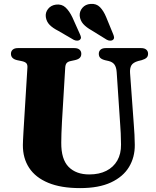

<svg xmlns="http://www.w3.org/2000/svg" viewBox="-20 -947 800 986"><path d="M597.4 -304.8 579.2 -576.7Q577.5 -601.5 568 -615.1Q558.5 -628.6 538.2 -633.6L519.4 -637.9Q501.7 -642.6 494.5 -650.3Q487.4 -658 487.4 -670.9Q487.4 -684 496.5 -692Q505.7 -700 522.2 -700H705.2Q722.2 -700 731.3 -692Q740.4 -684 740.4 -670.9Q740.4 -657.9 732.6 -650.6Q724.8 -643.2 708 -638.2L690.1 -633.8Q663.3 -626.2 654.7 -611.4Q646.2 -596.5 647.9 -572.2L667.2 -306.2Q669.4 -280.2 670.6 -255.2Q671.9 -230.2 672.2 -203.2Q672.9 -139.7 642.5 -89.4Q612.2 -39.2 549.8 -10.1Q487.5 19 391.2 19Q293.1 19 227.7 -8.2Q162.3 -35.3 129.7 -85Q97 -134.8 97.5 -202.4Q97.6 -212.5 98.3 -227.8Q99 -243.1 100.3 -266.3Q101.6 -289.4 103.7 -322.2L120.8 -600.3Q121.8 -614.7 115.3 -622.2Q108.7 -629.6 90.8 -633.3L68.6 -637.9Q36.2 -645.2 36.2 -670.8Q36.2 -684 45.4 -692Q54.5 -700 71.5 -700H362.3Q379.3 -700 388.4 -692Q397.5 -684 397.5 -670.8Q397.5 -657.9 389.9 -650.1Q382.3 -642.2 365.1 -638.3L342.1 -633.3Q328.5 -630.4 322.2 -622.9Q316 -615.4 315 -600.9L298.2 -320.8Q296.2 -288.3 295.5 -261.3Q294.8 -234.3 294.6 -214.4Q293.9 -129.1 332.2 -90.1Q370.6 -51.2 438.4 -51.2Q489.4 -51.2 526 -69.7Q562.7 -88.3 582.4 -122.7Q602.1 -157.1 601.5 -204.8Q601.2 -239.9 600 -262.4Q598.8 -284.9 597.4 -304.8ZM351.6 -858.2 390.3 -771.8Q394.3 -763.5 395.6 -756.4Q396.9 -749.4 390.8 -743.4Q385.3 -738.2 376.4 -738.2Q367.6 -738.2 358.9 -742.3L279.9 -788.3Q251.1 -802.8 235 -819.2Q218.9 -835.5 215.3 -859.3Q212.1 -882.5 226.8 -901.1Q241.5 -919.8 267.6 -923.3Q297.1 -926.9 316.6 -908.7Q336.1 -890.5 351.6 -858.2ZM525.6 -858.2 561.4 -771Q565.1 -762.3 565.7 -755.2Q566.4 -748.2 560.3 -742.6Q554.5 -737.8 545.2 -738.2Q536 -738.6 528.2 -743.1L450.6 -791.1Q422.6 -806.8 407.3 -824.1Q392 -841.5 389.3 -865.7Q387.7 -888.5 403.1 -906.7Q418.6 -925 445.2 -926.9Q474.7 -929.3 493.4 -910.3Q512.1 -891.3 525.6 -858.2Z"/></svg>

Font: Fraunces
Style: Regular
Weight: 900
Version: Version 1.000;[b76b70a41]